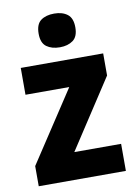

<svg xmlns="http://www.w3.org/2000/svg" viewBox="-86 -825 625 881"><g transform="rotate(-10 226.0 -384.0)"><path d="M428 0H22V-94L239 -424H35V-549H419V-446L210 -126H428ZM229 -768Q267 -768 290.5 -750Q314 -732 314 -689Q314 -646 290 -628.5Q266 -611 229 -611Q191 -611 167 -628.5Q143 -646 143 -689Q143 -733 166.5 -750.5Q190 -768 229 -768Z"/></g></svg>

Font: Noto Sans Gurmukhi SemiCondensed ExtraBold
Style: Regular
Weight: 800
Width: 4
Designer: Jelle Bosma - Monotype Design Team
Foundry: Monotype Imaging Inc.
Version: Version 2.004; ttfautohint (v1.8.4.7-5d5b)